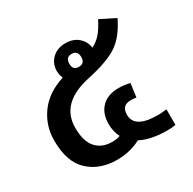

<svg xmlns="http://www.w3.org/2000/svg" viewBox="-150 -827 999 992"><g transform="rotate(-30 349.0 -331.5)"><path d="M436 -168Q436 -87 575 -87Q597 -87 627 -91V2Q606 6 577 6Q480 6 419 -26Q354 8 277 8Q175 8 109.5 -52Q44 -112 44 -241Q44 -329 94.5 -399Q145 -469 245 -501Q235 -521 235 -545Q235 -589 265.5 -618.5Q296 -648 345 -648Q391 -648 420.5 -622.5Q450 -597 455 -558Q488 -575 509.5 -600.5Q531 -626 554 -671L644 -626Q601 -537 542.5 -497.5Q484 -458 359 -431Q171 -391 171 -243Q171 -162 206 -123.5Q241 -85 301 -85Q329 -85 349 -93Q330 -129 330 -175Q330 -237 366 -273.5Q402 -310 468 -310Q496 -310 534 -302L523 -221Q511 -224 490 -224Q436 -224 436 -168ZM345 -584Q310 -584 310 -545Q310 -507 345 -507Q381 -507 381 -545Q381 -584 345 -584Z"/></g></svg>

Font: FiraGO Medium
Style: Regular
Weight: 500
Designer: bBox Type
Foundry: bBox Type GmbH
Version: Version 1.001;PS 001.001;hotconv 1.0.88;makeotf.lib2.5.64775